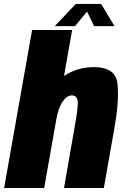

<svg xmlns="http://www.w3.org/2000/svg" viewBox="-50 -934 616 954"><path d="M-29.5 0H169.5L308.5 -785H109.5ZM268 0H466L521 -312.5Q541.5 -428.5 534.2 -514.5Q527 -600.5 416 -600.5Q311 -600.5 232.2 -528.2Q153.5 -456 136.5 -361L229 -338Q240 -398.5 261.2 -429.2Q282.5 -460 307.5 -460Q330.5 -460 335.5 -435Q340.5 -410 321.5 -306ZM222 -804H322.5L382.5 -876.5L417.5 -804H519L452.5 -914.5H326.5Z"/></svg>

Font: Anybody Condensed Black
Style: Italic
Weight: 900
Width: 3
Italic angle: -10°
Version: Version 1.113;gftools[0.9.25]